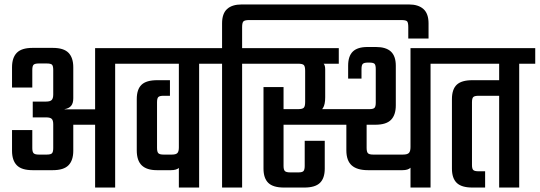

<svg xmlns="http://www.w3.org/2000/svg" viewBox="-20 -842 2423 862"><path d="M407 -626H568V-556H497V0H407V-282H309V-165Q309 -122 287.5 -100Q266 -78 217 -78H126Q77 -78 55.5 -100Q34 -122 34 -165V-258H125V-177Q125 -160 131 -154Q137 -148 154 -148H190Q208 -148 213.5 -154Q219 -160 219 -177V-284Q219 -302 212 -308.5Q205 -315 187 -315H127V-386H187Q205 -386 212 -393Q219 -400 219 -418V-528Q219 -546 213.5 -551.5Q208 -557 190 -557H154Q137 -557 131 -551.5Q125 -546 125 -528V-449H34V-540Q34 -583 55.5 -605Q77 -627 126 -627H217Q266 -627 287.5 -605Q309 -583 309 -540V-401Q309 -378 299 -366.5Q289 -355 270 -352V-351H407Z M528 -626H945V-556H874V0H783V-88Q772 -78 747 -78H684Q639 -78 616.5 -99.5Q594 -121 594 -167V-397Q594 -441 615.5 -461.5Q637 -482 686 -482H743V-412H714Q697 -412 691 -406.5Q685 -401 685 -383V-178Q685 -160 691 -154Q697 -148 714 -148H752Q770 -148 776.5 -155Q783 -162 783 -180V-556H528Z M1816 -822Q1858 -822 1881 -801.5Q1904 -781 1904 -737V-669H1813V-720Q1813 -741 1807.5 -746.5Q1802 -752 1781 -752H1099Q1080 -752 1073.5 -746.5Q1067 -741 1067 -720V-626H1139V-556H1067V0H977V-556H905V-626H977V-737Q977 -781 999.5 -801.5Q1022 -822 1065 -822Z M1163 -451H1253V-352H1318Q1338 -352 1344 -358.5Q1350 -365 1350 -384V-524Q1350 -544 1344 -550Q1338 -556 1318 -556H1099V-626H1501V-556H1433Q1440 -549 1440 -530V-405Q1440 -373 1430 -357Q1428 -354 1426 -352H1638Q1656 -352 1661.5 -358Q1667 -364 1667 -381V-532Q1667 -550 1661.5 -555.5Q1656 -561 1638 -561H1632Q1615 -561 1609 -555.5Q1603 -550 1603 -532V-489H1543V-547Q1543 -590 1564 -610.5Q1585 -631 1630 -631H1668Q1713 -631 1735 -610.5Q1757 -590 1757 -547V-369Q1757 -326 1735.5 -304Q1714 -282 1665 -282H1626V-178Q1626 -160 1632 -154Q1638 -148 1655 -148H1789Q1809 -148 1816 -155.5Q1823 -163 1823 -182V-626H1985V-556H1913V0H1823V-89Q1812 -78 1787 -78H1632Q1583 -78 1559 -99.5Q1535 -121 1535 -167V-282H1253V-97Q1253 -80 1259 -74Q1265 -68 1283 -68H1320Q1337 -68 1342.5 -74Q1348 -80 1348 -97V-210H1438V-85Q1438 -42 1416.5 -21Q1395 0 1346 0H1255Q1206 0 1184.5 -21Q1163 -42 1163 -85Z M1945 -626H2383V-556H2311V0H2221V-412H2129Q2111 -412 2105 -406.5Q2099 -401 2099 -383V-101Q2099 -84 2105 -78.5Q2111 -73 2129 -73H2158V0H2101Q2052 0 2030.5 -21Q2009 -42 2009 -85V-397Q2009 -441 2030.5 -461.5Q2052 -482 2101 -482H2221V-556H1945Z"/></svg>

Font: Teko Light
Style: Regular
Weight: 400
Version: Version 2.000;gftools[0.9.28.dev9+g7d2139d.d20230707]